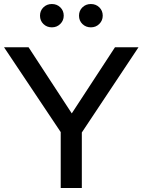

<svg xmlns="http://www.w3.org/2000/svg" viewBox="-21 -935 709 955"><path d="M281 0V-278L-1 -700H121L336 -371L551 -700H668L386 -276V0ZM237 -799Q212 -799 195 -815.5Q178 -832 178 -857Q178 -882 195 -898.5Q212 -915 237 -915Q262 -915 279 -898.5Q296 -882 296 -857Q296 -833 279 -816Q262 -799 237 -799ZM431 -799Q406 -799 389 -815.5Q372 -832 372 -857Q372 -882 389 -898.5Q406 -915 431 -915Q456 -915 473 -898.5Q490 -882 490 -857Q490 -833 473 -816Q456 -799 431 -799Z"/></svg>

Font: Red Hat Display Medium
Style: Regular
Weight: 500
Designer: Pentagram, MCKL
Foundry: Pentagram, MCKL
Version: Version 1.023